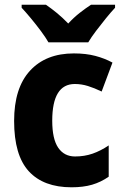

<svg xmlns="http://www.w3.org/2000/svg" viewBox="-20 -786 525 816"><path d="M284 10Q165 10 102.5 -58Q40 -126 40 -272Q40 -412 107.5 -485.5Q175 -559 294 -559Q345 -559 385 -548.5Q425 -538 458 -520L412 -397Q381 -412 353.5 -420.5Q326 -429 298 -429Q202 -429 202 -273Q202 -195 227.5 -158Q253 -121 299 -121Q339 -121 373.5 -133Q408 -145 442 -168V-35Q409 -12 371.5 -1Q334 10 284 10ZM186 -606Q174 -627 153.5 -654.5Q133 -682 111 -708.5Q89 -735 72 -753V-766H175Q197 -751 221.5 -731Q246 -711 270 -686Q294 -712 319 -731.5Q344 -751 367 -766H469V-753Q452 -735 430.5 -708.5Q409 -682 388.5 -655Q368 -628 355 -606Z"/></svg>

Font: Noto Sans Gurmukhi SemiCondensed ExtraBold
Style: Regular
Weight: 800
Width: 4
Designer: Jelle Bosma - Monotype Design Team
Foundry: Monotype Imaging Inc.
Version: Version 2.004; ttfautohint (v1.8.4.7-5d5b)